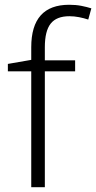

<svg xmlns="http://www.w3.org/2000/svg" viewBox="-20 -785 403 805"><path d="M295 -486H168V0H111V-486H13V-517L111 -534V-587Q111 -765 270 -765Q298 -765 321 -760.5Q344 -756 363 -750L350 -703Q332 -709 311.5 -713Q291 -717 271 -717Q217 -717 192.5 -686Q168 -655 168 -587V-532H295Z"/></svg>

Font: Noto Sans Gurmukhi UI Light
Style: Regular
Weight: 300
Designer: Jelle Bosma - Monotype Design Team
Foundry: Monotype Imaging Inc.
Version: Version 2.004; ttfautohint (v1.8.4.7-5d5b)